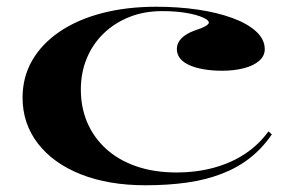

<svg xmlns="http://www.w3.org/2000/svg" viewBox="-20 -535 876 570"><path d="M412 15Q302 15 220 -17.5Q138 -50 92.5 -109Q47 -168 47 -245Q47 -306 75.5 -355.5Q104 -405 157 -441Q210 -477 283 -496Q356 -515 444 -515Q509 -515 567 -506.5Q625 -498 670 -481.5Q715 -465 740.5 -441.5Q766 -418 766 -389Q766 -369 749.5 -354.5Q733 -340 704 -332.5Q675 -325 640 -325Q580 -325 542.5 -341.5Q505 -358 505 -390Q505 -407 518.5 -421Q532 -435 557 -444Q600 -458 600 -468Q600 -475 582.5 -483Q565 -491 534 -496.5Q503 -502 461 -502Q408 -502 364 -484.5Q320 -467 287.5 -435.5Q255 -404 237.5 -361.5Q220 -319 220 -269Q220 -216 239 -171.5Q258 -127 294.5 -93.5Q331 -60 384 -41.5Q437 -23 504 -23Q563 -23 614.5 -37Q666 -51 707 -78Q748 -105 777 -145L787 -136Q759 -95 722 -66Q685 -37 638 -19Q591 -1 535 7Q479 15 412 15Z"/></svg>

Font: Kalnia SemiExpanded
Style: Regular
Weight: 400
Width: 6
Designer: Frida Medrano
Foundry: Frida Medrano
Version: Version 1.105